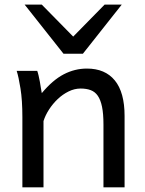

<svg xmlns="http://www.w3.org/2000/svg" viewBox="-20 -801 619 821"><path d="M422.4 0V-268.6Q422.4 -314.5 416.3 -344.2Q410.2 -374 398.2 -391.4Q386.2 -408.7 367.9 -415.5Q349.6 -422.4 324.7 -422.4Q298.3 -422.4 273.2 -409.9Q248 -397.5 227.1 -377.7Q206.1 -357.9 189.9 -333Q173.8 -308.1 166 -283.2V0H75.7V-300.3Q75.7 -372.6 67.6 -422.6Q59.6 -472.7 51.3 -498H139.2Q142.1 -490.2 145 -477.8Q147.9 -465.3 150.4 -451.7Q152.8 -438 154.8 -424.8L158.7 -402.8Q205.1 -458.5 252.4 -483.2Q299.8 -507.8 351.6 -507.8Q429.7 -507.8 471.2 -456.8Q512.7 -405.8 512.7 -305.2V0ZM158.7 -781.2 293 -644.5 427.2 -781.2H500.5L334.5 -571.3H251.5L85.4 -781.2Z"/></svg>

Font: Andika
Style: Regular
Weight: 400
Designer: Victor Gaultney, Annie Olsen, Julie Remington, Don Collingsworth, Eric Hays
Foundry: SIL International
Version: Version 1.001